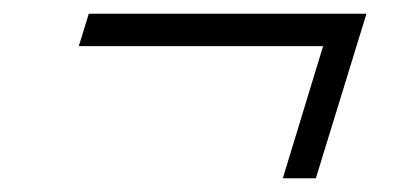

<svg xmlns="http://www.w3.org/2000/svg" viewBox="-20 -386 598 279"><path d="M109 -366H512.5L439 -127H391L449.5 -319H94.5Z"/></svg>

Font: Newsreader 60pt
Style: Bold Italic
Weight: 700
Italic angle: -17°
Designer: Hugues Gentile
Foundry: Production Type
Version: Version 1.003